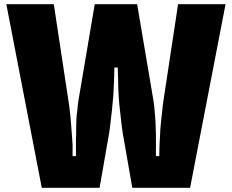

<svg xmlns="http://www.w3.org/2000/svg" viewBox="-20 -890 1099 910"><path d="M492 -229 452 0H178L10 -870H235L304 -415Q306 -404 308.5 -385Q311 -366 313 -345.5Q315 -325 316 -312Q318 -289 319 -273Q320 -257 321.5 -241Q323 -225 324 -202Q324 -188 324 -175V-150H340V-231Q340 -243 341 -255Q341 -267 341 -279Q341 -302 342 -323.5Q343 -345 347 -372Q348 -383 349 -394Q350 -405 352 -415L429 -870H630L707 -415Q710 -398 712 -375.5Q714 -353 716 -326Q718 -302 718 -279Q718 -267 719 -255Q719 -243 719 -231V-150H735Q735 -175 735.5 -187Q736 -199 736.5 -212.5Q737 -226 739 -256Q739 -269 741 -289.5Q743 -310 745 -330.5Q747 -351 749 -365Q750 -378 751.5 -390.5Q753 -403 755 -415L824 -870H1049L881 0H607L567 -229Q561 -259 557 -293Q553 -327 549 -363Q545 -395 542.5 -433.5Q540 -472 540 -505Q539 -521 539 -539Q538 -555 538 -570H522Q522 -546 520.5 -507Q519 -468 517 -435Q514 -409 513 -394Q512 -379 510.5 -366.5Q509 -354 507 -337.5Q505 -321 502 -293Q498 -259 492 -229Z"/></svg>

Font: Boldonse
Style: Regular
Weight: 400
Designer: Universitype Foundry
Foundry: Universitype Foundry
Version: Version 1.000; ttfautohint (v1.8.4.7-5d5b)